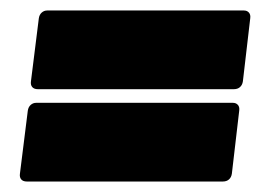

<svg xmlns="http://www.w3.org/2000/svg" viewBox="-20 -478 497 366"><path d="M39 -323 54 -443Q55 -450 59.5 -454Q64 -458 70 -458H445Q451 -458 454.5 -454Q458 -450 457 -443L443 -323Q442 -316 437.5 -312Q433 -308 426 -308H52Q45 -308 41.5 -312Q38 -316 39 -323ZM18 -147 33 -267Q34 -274 38.5 -278Q43 -282 49 -282H424Q430 -282 433.5 -278Q437 -274 436 -267L422 -147Q421 -140 416.5 -136Q412 -132 405 -132H31Q24 -132 20.5 -136Q17 -140 18 -147Z"/></svg>

Font: Barlow Semi Condensed Black
Style: Italic
Weight: 900
Width: 4
Italic angle: -7°
Designer: Jeremy Tribby
Foundry: Tribby Type
Version: Version 1.408